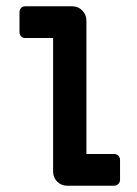

<svg xmlns="http://www.w3.org/2000/svg" viewBox="-20 -591 435 611"><path d="M194 0Q175 0 162 -13Q149 -26 149 -45V-470H60Q52 -470 47 -475.5Q42 -481 42 -489V-552Q42 -560 47 -565.5Q52 -571 60 -571H210Q229 -571 242 -557.5Q255 -544 255 -525V-101H343Q351 -101 356.5 -95.5Q362 -90 362 -82V-19Q362 -11 356.5 -5.5Q351 0 343 0Z"/></svg>

Font: Miriam Libre SemiBold
Style: Regular
Weight: 600
Version: Version 2.000